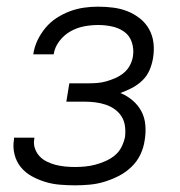

<svg xmlns="http://www.w3.org/2000/svg" viewBox="-20 -548 540 576"><path d="M205 8Q182 8 159 6Q136 4 115 -2.5Q94 -9 75 -19.5Q56 -30 42.5 -46.5Q29 -63 23.5 -85Q18 -107 22 -130Q22 -131 22 -132.5Q22 -134 22 -135H83Q83 -135 83 -134Q83 -133 83 -132Q80 -117 84.5 -103.5Q89 -90 98 -80Q107 -70 120 -63.5Q133 -57 146.5 -53.5Q160 -50 175 -48.5Q190 -47 205 -47Q220 -47 235.5 -48.5Q251 -50 266 -54Q281 -58 296 -64.5Q311 -71 324 -81.5Q337 -92 344.5 -107Q352 -122 355 -137Q357 -153 355 -169Q353 -185 345 -198Q337 -211 324.5 -220Q312 -229 297 -234Q282 -239 266 -241Q250 -243 234 -243H179L188 -298H243Q257 -298 271 -299Q285 -300 299 -304Q313 -308 326.5 -314Q340 -320 351.5 -329.5Q363 -339 370 -352.5Q377 -366 379 -380Q382 -401 375.5 -421Q369 -441 353 -452.5Q337 -464 316.5 -468.5Q296 -473 274 -473Q254 -473 232.5 -469Q211 -465 191.5 -454Q172 -443 158 -424.5Q144 -406 141 -385Q141 -385 141 -385Q141 -385 141 -385H80Q80 -385 80 -385.5Q80 -386 80 -386Q83 -407 92.5 -427Q102 -447 116.5 -464.5Q131 -482 150.5 -494.5Q170 -507 190.5 -514.5Q211 -522 232 -525Q253 -528 274 -528Q298 -528 320.5 -525Q343 -522 363 -514Q383 -506 400 -492.5Q417 -479 427.5 -460Q438 -441 440.5 -418.5Q443 -396 439 -373Q436 -355 428.5 -337.5Q421 -320 407 -306.5Q393 -293 375.5 -284Q358 -275 341 -269Q361 -261 377.5 -247Q394 -233 404 -214.5Q414 -196 416 -173Q418 -150 414 -127Q411 -105 401 -84Q391 -63 373.5 -46.5Q356 -30 335 -19.5Q314 -9 292.5 -2.5Q271 4 248.5 6Q226 8 205 8Z"/></svg>

Font: Iosevka SS04 Light Oblique
Style: Regular
Weight: 300
Italic angle: -9°
Monospace: yes
Designer: Belleve Invis
Foundry: Belleve Invis
Version: Version 19.0.0; ttfautohint (v1.8.4)